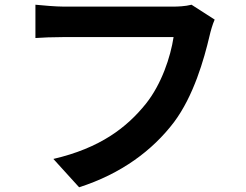

<svg xmlns="http://www.w3.org/2000/svg" viewBox="-20 -749 1040 813"><path d="M791 -729C764 -722 732 -721 712 -721H250C217 -721 160 -726 130 -729V-588C156 -590 204 -592 249 -592H715C702 -507 664 -393 598 -310C517 -209 404 -122 206 -76L315 44C493 -13 626 -112 717 -232C800 -343 844 -498 867 -596C872 -618 880 -646 889 -666Z"/></svg>

Font: Noto Sans Mono CJK JP Bold
Style: Regular
Weight: 700
Designer: Ryoko NISHIZUKA (kana & ideographs); Paul D. Hunt (Latin, Greek & Cyrillic); Wenlong ZHANG (bopomofo); Sandoll Communica
Foundry: Adobe Systems Incorporated
Version: Version 1.004;PS 1.004;hotconv 1.0.82;makeotf.lib2.5.63406